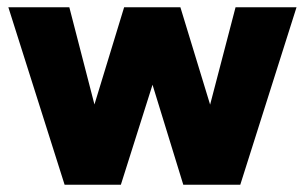

<svg xmlns="http://www.w3.org/2000/svg" viewBox="-20 -509 840 529"><path d="M158 0 3 -489H171L263 -133L213 -132L322 -489H477L586 -132L536 -133L629 -489H797L642 0H485L381 -338H420L313 0Z"/></svg>

Font: Outfit ExtraBold
Style: Regular
Weight: 800
Designer: Rodrigo Fuenzalida
Foundry: fragTYPE
Version: Version 1.100;gftools[0.9.27]